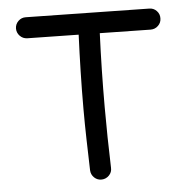

<svg xmlns="http://www.w3.org/2000/svg" viewBox="-52 -739 819 836"><g transform="rotate(-5 357.0 -321.5)"><path d="M359.4 44.4Q340.3 44.9 326.7 32Q313 19 312 0Q310.1 -67.4 308.3 -134.5Q306.6 -201.7 306.6 -269Q306.6 -351.1 308.6 -431.6Q310.5 -512.2 314 -592.8L89.8 -596.7Q70.8 -597.2 57.6 -610.8Q44.4 -624.5 44.4 -643.6Q44.9 -662.6 58.6 -675.8Q72.3 -689 91.3 -688.5L629.9 -679.2Q648.9 -679.2 662.1 -665.5Q675.3 -651.9 674.8 -632.8Q674.8 -613.8 661.1 -600.6Q647.5 -587.4 628.4 -587.4L406.2 -591.3Q399.4 -430.2 399.4 -269Q399.4 -137.2 403.8 -2.9Q404.8 16.1 391.6 29.8Q378.4 43.5 359.4 44.4Z"/></g></svg>

Font: Mikhak Medium
Style: Regular
Weight: 500
Designer: Amin Abedi
Version: Version 3.3